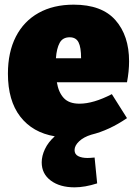

<svg xmlns="http://www.w3.org/2000/svg" viewBox="-20 -575 592 824"><path d="M525 -222H224Q231 -179 253.5 -154.5Q276 -130 321 -130Q381 -130 460 -171L525 -68Q449 -16 372 3Q339 13 319.5 31.5Q300 50 300 69Q300 87 315.5 95Q331 103 356 103Q366 103 386 101L397 212Q344 229 300 229Q237 229 198 200Q159 171 159 122Q159 94 173 64.5Q187 35 215 10Q120 -6 67 -74.5Q14 -143 14 -259Q14 -351 48 -417.5Q82 -484 145.5 -519.5Q209 -555 296 -555Q417 -555 475.5 -488.5Q534 -422 534 -312Q534 -269 525 -222ZM220 -325H328Q328 -372 317 -393.5Q306 -415 279 -415Q249 -415 236 -391Q223 -367 220 -325Z"/></svg>

Font: Bitter Pro Black
Style: Regular
Weight: 900
Designer: Sol Matas, and Bitter project Authors
Foundry: Sol Matas
Version: Version 1.010